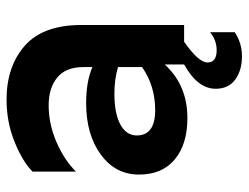

<svg xmlns="http://www.w3.org/2000/svg" viewBox="-106 -474 756 584"><g transform="rotate(-90 272.0 -182.0)"><path d="M229 -88Q303 -88 360 -128V-201Q324 -212 279 -212Q219 -212 185.5 -194Q152 -176 152 -144Q152 -88 229 -88ZM368 0V-59Q305 10 205 10Q125 10 79 -28.5Q33 -67 33 -137Q33 -209 94 -253.5Q155 -298 250 -298Q316 -298 360 -279V-306Q360 -360 328 -386Q296 -412 244 -412Q187 -412 132.5 -388.5Q78 -365 42 -329V-461Q72 -491 132 -515.5Q192 -540 261 -540Q362 -540 425 -484.5Q488 -429 488 -312V0H437Q374 44 374 71Q374 99 411 99Q442 99 466 79V154Q433 176 393 176Q350 176 322 155.5Q294 135 294 96Q294 41 368 0Z"/></g></svg>

Font: Roundo SemiBold
Style: Regular
Weight: 600
Designer: Namrata Goyal (Gurmukhi), Shiva Nallaperumal (Latin)
Foundry: Indian Type Foundry
Version: Version 1.000;PS 1.0;hotconv 1.0.88;makeotf.lib2.5.647800